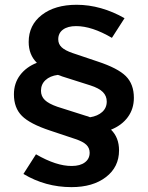

<svg xmlns="http://www.w3.org/2000/svg" viewBox="-20 -730 619 804"><path d="M279.3 53.6Q170.3 53.6 78.1 -1.6L130.7 -83.9Q216.3 -34.3 280.7 -35Q315.4 -35 335.4 -50Q355.4 -64.9 355.4 -90.4Q355.4 -110.1 341.7 -123.6Q328 -137 295.8 -147.8L190.1 -183.1Q105.5 -211 71.9 -244.6Q38.3 -278.1 38.3 -335Q38.3 -381.3 64.1 -415.5Q90 -449.7 134.4 -467Q100.1 -500.7 100.1 -554.4Q100.1 -625 155.1 -667.5Q210.1 -710 301 -710Q351.9 -710 402.9 -695.6Q453.9 -681.1 501.5 -653.8L448.6 -571.5Q364.9 -620.7 298.6 -620.7Q263.9 -620.7 243.9 -606.1Q223.9 -591.5 223.9 -565.3Q223.9 -545.6 238.1 -532.1Q252.3 -518.7 283.8 -507.9L388.5 -472.6Q473.3 -444.7 507 -411.2Q540.6 -377.6 540.6 -320.4Q540.6 -274.4 515.5 -239.9Q490.3 -205.3 444.9 -187Q478.5 -154 478.5 -100.3Q478.5 -30.7 423.8 11.4Q369.2 53.6 279.3 53.6ZM357.2 -239Q389.1 -244 408.1 -261.2Q427 -278.4 427 -304.7Q427 -328.1 410.8 -344.5Q394.7 -360.8 358.2 -372.5L239.6 -410.2Q235.1 -412 230.9 -413.7Q226.6 -415.4 222.4 -416.4Q189.4 -412.1 170.5 -394.5Q151.6 -377 151.6 -350Q151.6 -326.9 167.7 -311.2Q183.9 -295.6 220.4 -282.9L339 -245.2Q343.4 -244.2 348.1 -242.6Q352.7 -241 357.2 -239Z"/></svg>

Font: Red Hat Display VF
Style: Regular
Weight: 300
Designer: Pentagram, MCKL
Foundry: Pentagram, MCKL
Version: Version 1.023